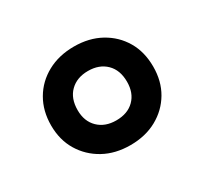

<svg xmlns="http://www.w3.org/2000/svg" viewBox="-80 -836 589 552"><g transform="rotate(-30 214.0 -560.5)"><path d="M214 -397Q164 -397 126 -418Q88 -439 66 -475.5Q44 -512 44 -560Q44 -608 65.5 -645Q87 -682 125.5 -703Q164 -724 214 -724Q264 -724 302 -703Q340 -682 361.5 -645.5Q383 -609 383 -560Q383 -512 361.5 -475.5Q340 -439 302 -418Q264 -397 214 -397ZM214 -479Q252 -479 274 -501Q296 -523 296 -560Q296 -599 273.5 -621Q251 -643 214 -643Q177 -643 154.5 -621Q132 -599 132 -560Q132 -523 154.5 -501Q177 -479 214 -479Z"/></g></svg>

Font: Noto Sans Adlam Unjoined SemiBold
Style: Regular
Weight: 600
Version: Version 3.001